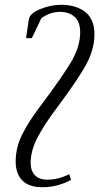

<svg xmlns="http://www.w3.org/2000/svg" viewBox="-20 -472 433 795"><path d="M44.9 196.8Q44.9 140.6 70.3 88.1Q95.7 35.6 142.1 -25.9Q247.6 -166.5 279.8 -224.9Q312 -283.2 312 -337.9Q312 -381.8 288.8 -402.3Q265.6 -422.9 229 -422.9Q186.5 -422.9 150.9 -396L111.8 -314H87.9L99.1 -390.1Q102.5 -416.5 146.5 -434.3Q190.4 -452.1 232.9 -452.1Q261.2 -452.1 284.9 -445.8Q308.6 -439.5 328.6 -425.8Q348.6 -412.1 359.9 -387.9Q371.1 -363.8 371.1 -331.1Q371.1 -270 339.1 -209.2Q307.1 -148.4 215.8 -25.9Q164.6 41.5 135.7 96.7Q106.9 151.9 106.9 202.1Q106.9 234.4 124.3 253.2Q141.6 272 175.8 272Q222.2 272 267.1 249L273.9 272.9Q217.8 303.2 155.8 303.2Q99.1 303.2 72 274.7Q44.9 246.1 44.9 196.8Z"/></svg>

Font: Dihjauti S
Style: Italic
Weight: 400
Italic angle: -9°
Designer: T. Christopher White
Version: Version 3.0.0